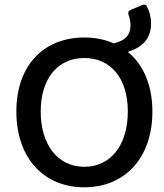

<svg xmlns="http://www.w3.org/2000/svg" viewBox="-20 -799 711 831"><path d="M533.2 -574.2C597.7 -594.7 633.8 -632.8 633.8 -697.3C633.8 -724.6 627 -750 616.2 -770.5C612.3 -779.3 604.5 -781.2 595.7 -777.3L544.9 -755.9C536.1 -752 533.2 -745.1 536.1 -735.4C541 -721.7 544.9 -706.1 544.9 -690.4C544.9 -645.5 520.5 -623 472.7 -611.3C434.6 -627.9 391.6 -636.7 344.7 -636.7C170.9 -636.7 50.8 -517.6 50.8 -316.4C50.8 -113.3 170.9 11.7 344.7 11.7C518.6 11.7 639.6 -113.3 639.6 -316.4C639.6 -431.6 599.6 -520.5 533.2 -574.2ZM344.7 -77.1C231.4 -77.1 156.2 -170.9 156.2 -316.4C156.2 -460.9 231.4 -547.9 344.7 -547.9C459 -547.9 533.2 -460.9 533.2 -316.4C533.2 -170.9 459 -77.1 344.7 -77.1Z"/></svg>

Font: Ed Sans Neue Medium
Style: Regular
Weight: 500
Designer: Stephen Hutchings
Version: Version 1.004;PS 001.004;hotconv 1.0.88;makeotf.lib2.5.64775